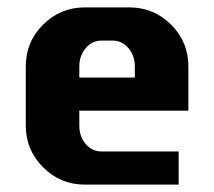

<svg xmlns="http://www.w3.org/2000/svg" viewBox="-20 -500 580 520"><path d="M490.2 -200.2H194.8V-160.2Q194.8 -129.9 212.2 -109.9Q229.5 -89.8 254.9 -89.8H463.9V0H210Q143.6 0 96.7 -46.9Q49.8 -93.8 49.8 -160.2V-319.8Q49.8 -386.7 96.7 -433.3Q143.6 -480 210 -480H330.1Q396.5 -480 443.4 -433.3Q490.2 -386.7 490.2 -319.8ZM345.2 -290V-319.8Q345.2 -349.6 327.6 -369.9Q310.1 -390.1 285.2 -390.1H254.9Q230 -390.1 212.4 -369.9Q194.8 -349.6 194.8 -319.8V-290Z"/></svg>

Font: Laconic
Style: Bold
Weight: 700
Designer: Robby Woodard
Version: Version 1.000